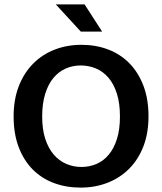

<svg xmlns="http://www.w3.org/2000/svg" viewBox="-20 -844 738 874"><path d="M351 -640Q417 -640 473 -618.5Q529 -597 569.5 -555.5Q610 -514 633 -453.5Q656 -393 656 -314Q656 -237 632.5 -177Q609 -117 567.5 -75.5Q526 -34 469.5 -12Q413 10 347 10Q281 10 225 -11Q169 -32 128.5 -73Q88 -114 65 -174.5Q42 -235 42 -314Q42 -391 65.5 -451.5Q89 -512 130.5 -554Q172 -596 228.5 -618Q285 -640 351 -640ZM172 -314Q172 -255 186 -212Q200 -169 224.5 -140.5Q249 -112 281.5 -98Q314 -84 351 -84Q388 -84 420 -98Q452 -112 475.5 -140.5Q499 -169 512.5 -212Q526 -255 526 -314Q526 -374 512 -418Q498 -462 473.5 -490.5Q449 -519 416.5 -532.5Q384 -546 347 -546Q310 -546 278 -531.5Q246 -517 222.5 -488.5Q199 -460 185.5 -416Q172 -372 172 -314ZM234 -824H365L445 -700H348Z"/></svg>

Font: Mukta Vaani SemiBold
Style: Regular
Weight: 600
Designer: Noopur Datye, Girish Dalvi, Yashodeep Gholap, Pallavi Karambelkar
Foundry: Ek Type
Version: Version 2.538;PS 1.000;hotconv 16.6.51;makeotf.lib2.5.65220;